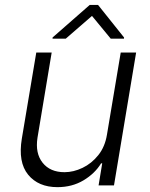

<svg xmlns="http://www.w3.org/2000/svg" viewBox="-20 -761 617 788"><path d="M419 -208.5 475.5 -545.5H538.7L447.8 0H384.6L399.5 -90.6H394.9Q369.3 -48.7 322.6 -20.8Q275.9 7.1 215.9 7.1Q137.4 7.1 95.5 -44Q53.6 -95.2 69.6 -192.1L128.9 -545.5H192.1L133.9 -196Q123.9 -132.1 154.8 -93.2Q185.7 -54.3 244.7 -54.3Q281.6 -54.3 318.7 -72.1Q355.8 -89.8 383.3 -124.1Q410.9 -158.4 419 -208.5ZM249.9 -602.3 357.5 -695.7 434.5 -602.3H488.9L489.1 -607.2L382.4 -740.8H348.3L195.8 -607.2L195.6 -602.3Z"/></svg>

Font: Inter UI Light
Style: Italic
Weight: 300
Italic angle: 9.39999°
Designer: Rasmus Andersson
Foundry: rsms
Version: 3.2;8d6f07862